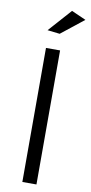

<svg xmlns="http://www.w3.org/2000/svg" viewBox="-105 -1007 495 1047"><g transform="rotate(10 142.5 -483.0)"><path d="M205.1 -965.8 285.2 -930.2 160.2 -831.1 91.8 -838.9ZM100.1 -742.2H178.2V0H100.1Z"/></g></svg>

Font: Montserrat-Arabic Light
Style: Regular
Weight: 300
Designer: Mohamed Gaber
Foundry: Kief Type Foundry
Version: Version 5.008;PS 005.008;hotconv 1.0.88;makeotf.lib2.5.64775